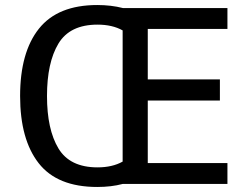

<svg xmlns="http://www.w3.org/2000/svg" viewBox="-20 -732 985 764"><path d="M367 12Q208 12 134 -82.5Q60 -177 60 -350Q60 -524 135 -618Q210 -712 367 -712Q422 -712 469 -700H885V-617H568V-416H855V-332H568V-83H885V0H468Q423 12 367 12ZM468 -89V-611Q427 -634 368 -634Q258 -634 212.5 -558.5Q167 -483 167 -350Q167 -217 212.5 -141.5Q258 -66 368 -66Q427 -66 468 -89Z"/></svg>

Font: Voces
Style: Regular
Weight: 400
Designer: Ana Paula Megda, Pablo Ugerman
Foundry: Ana Paula Megda, Pablo Ugerman
Version: Version 1.100